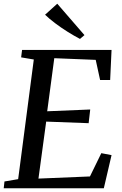

<svg xmlns="http://www.w3.org/2000/svg" viewBox="-25 -1011 657 1031"><path d="M-5 0 -1 -36.5 72.5 -49 156.5 -691.5 88.5 -703 93.5 -743H574L566.5 -581.5H512.5L489 -689.5L266.5 -698.5L228.5 -413.5L459.5 -423L451 -349.5L223 -358L181.5 -52L458 -63.5L519 -188.5L574 -178L532.5 0ZM404.5 -802Q372 -819 337 -841Q302 -863 270.5 -886.8Q239 -910.5 217 -932L282.5 -991L428.5 -822.5Z"/></svg>

Font: Merriweather Text Regular
Style: Italic
Weight: 400
Italic angle: -7.8°
Designer: Eben Sorkin
Foundry: Eben Sorkin
Version: Version 2.100; ttfautohint (v1.7.19-72a1) -l 8 -r 50 -G 200 